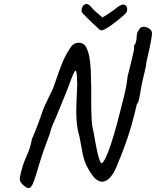

<svg xmlns="http://www.w3.org/2000/svg" viewBox="-20 -865 785 967"><path d="M100 70Q87 59 82.5 49Q78 39 80.5 26Q83 13 88 -6Q96 -38 105.5 -59.5Q115 -81 124.5 -104.5Q134 -128 141 -165Q157 -202 169.5 -235Q182 -268 189 -289Q196 -310 196 -310Q197 -314 204.5 -331Q212 -348 224.5 -372.5Q237 -397 248 -422Q265 -470 277 -504.5Q289 -539 301.5 -566.5Q314 -594 332 -621Q344 -642 362 -647.5Q380 -653 396 -645.5Q412 -638 418 -618Q423 -608 426.5 -594.5Q430 -581 433.5 -555Q437 -529 438 -481Q440 -424 439.5 -371Q439 -318 441 -273.5Q443 -229 452 -196Q455 -178 459.5 -152.5Q464 -127 469.5 -102Q475 -77 481 -60Q487 -43 491 -43Q496 -43 503.5 -54.5Q511 -66 524 -98Q537 -130 555 -191Q573 -252 597 -350Q602 -367 610.5 -405Q619 -443 623 -482Q630 -507 637 -537Q644 -567 649.5 -590Q655 -613 655 -616Q655 -623 655.5 -628Q656 -633 655 -638Q660 -638 664 -651.5Q668 -665 668 -675Q668 -692 672.5 -702.5Q677 -713 682 -718Q688 -730 702 -730Q716 -730 729 -722.5Q742 -715 745 -703Q747 -692 739.5 -653.5Q732 -615 717 -550Q717 -539 711 -514Q705 -489 698.5 -461Q692 -433 689 -413Q685 -387 680 -364.5Q675 -342 670 -343Q644 -230 615.5 -150.5Q587 -71 565 -21Q541 34 509.5 47Q478 60 446 19Q427 -7 415 -32.5Q403 -58 396 -92.5Q389 -127 380 -178Q368 -219 365.5 -260.5Q363 -302 365 -346Q367 -390 369 -438Q368 -489 364.5 -503Q361 -517 352 -498.5Q343 -480 326 -432Q319 -413 308 -386.5Q297 -360 286.5 -334Q276 -308 268 -289Q260 -270 258 -265Q252 -253 244 -233.5Q236 -214 231 -192Q195 -98 177.5 -38Q160 22 152 44Q142 72 132 80Q122 88 100 70ZM510 -719Q502 -713 493 -712.5Q484 -712 476 -721Q464 -731 445.5 -749Q427 -767 411 -783Q395 -799 392 -804Q389 -816 394.5 -829Q400 -842 412.5 -844.5Q425 -847 441 -828Q448 -818 464 -804.5Q480 -791 496 -777Q508 -784 523.5 -794Q539 -804 552.5 -814Q566 -824 573 -830Q595 -845 606 -841.5Q617 -838 619.5 -826Q622 -814 618 -805Q617 -801 604 -789Q591 -777 573.5 -763Q556 -749 539 -737Q522 -725 510 -719Z"/></svg>

Font: Caveat Medium
Style: Regular
Weight: 500
Designer: Pablo Impallari
Foundry: Pablo Impallari
Version: Version 2.000